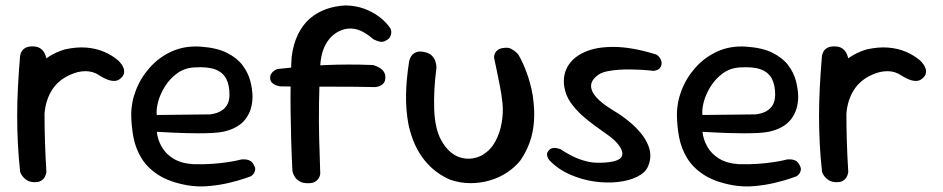

<svg xmlns="http://www.w3.org/2000/svg" viewBox="-20 -668 3454 703"><path d="M99.9 -114.4Q87.4 -113 79.8 -119.8Q72.2 -126.6 68.6 -136.3Q65 -146 63.7 -153.8Q62.4 -161.6 62.4 -161.6Q58.8 -179 56.9 -188.6Q55 -198.2 55.1 -206.6Q55.1 -214.9 55.7 -227.8Q56.2 -240.8 56.9 -264.1Q60.9 -323.1 80.6 -368.1Q100.2 -413 135.2 -443Q170.2 -473 217.5 -487.1Q259.9 -496.6 295.9 -493.8Q331.9 -490.9 361.4 -478.2Q390.9 -465.6 414 -445.6Q414 -445.6 417.8 -441.6Q421.6 -437.6 426.3 -430.8Q431 -424 433.4 -415.6Q435.8 -407.1 433.6 -398Q431.4 -388.9 420.5 -380Q410.1 -371.2 397 -371.7Q383.9 -372.1 372.1 -377.1Q360.4 -382 352.6 -386.6Q344.9 -391.2 344.9 -391.2Q322.2 -407.2 293.6 -407.4Q264.9 -407.5 235.5 -393.5Q195.4 -375.5 172.9 -342.2Q150.4 -308.9 144.2 -263.2Q141.6 -237.9 140.2 -222.6Q138.9 -207.4 138.2 -196.9Q137.5 -186.4 137.8 -175.1Q138.1 -163.9 139.1 -145.5Q139.1 -145.5 136.8 -138.5Q134.5 -131.5 126.1 -124.3Q117.8 -117.1 99.9 -114.4ZM104.1 -1Q89.6 -1.8 80.1 -7.2Q70.5 -12.8 64.5 -20.2Q58.5 -27.6 56.2 -32.9Q53.9 -38.2 53.9 -38.2Q47.9 -92.2 45.4 -143Q42.9 -193.8 42.9 -244.4Q42.9 -295.1 45.7 -348.9Q48.5 -402.6 53.5 -463.2Q53.5 -463.2 54.8 -468.6Q56 -473.9 60.2 -481.1Q64.5 -488.2 74.4 -493.4Q84.2 -498.5 100.5 -498.1Q117.9 -497.8 127.8 -490.7Q137.8 -483.6 142.6 -474.3Q147.4 -465 148.8 -458.1Q150.2 -451.2 150.2 -451.2Q146.6 -401.4 144.8 -353Q143 -304.6 143 -254.8Q143 -204.9 144.6 -151.4Q146.2 -97.9 149.9 -38.8Q149.9 -38.8 148.8 -32.8Q147.8 -26.8 143.5 -19.1Q139.2 -11.5 129.9 -5.9Q120.5 -0.2 104.1 -1Z M666.2 10.4Q600.2 -1.4 559.7 -27.6Q519.1 -53.8 497.6 -89.6Q476 -125.4 468.4 -166.3Q460.9 -207.2 460.5 -247.2Q460.1 -292.1 477.7 -337.8Q495.2 -383.4 528.7 -420.9Q562.1 -458.5 609.4 -479.9Q656.6 -501.2 714.6 -497.2Q773.6 -493.2 810.8 -474.6Q848 -455.9 868.2 -428.8Q888.5 -401.8 896.4 -371.6Q904.2 -341.5 904.6 -314.6Q904.4 -265.1 878.6 -231.6Q852.8 -198.1 798.5 -185.9Q782.5 -182.5 758.4 -181.2Q734.4 -179.9 706.8 -179.9Q679.2 -179.9 652.4 -180.8Q625.5 -181.6 603.4 -182.8Q581.4 -184 567.8 -184.7Q554.2 -185.4 554.2 -185.4Q557 -157.2 571.9 -130.8Q586.8 -104.4 615.3 -87Q643.9 -69.6 687 -66.9Q724.1 -65.8 756.2 -68.1Q788.4 -70.4 812.6 -74.1Q836.9 -77.8 850.1 -80.9Q863.4 -84.1 863.4 -84.1Q863.4 -84.1 868.4 -84.4Q873.5 -84.8 881.4 -84Q889.2 -83.2 897 -78.6Q904.8 -73.9 909.8 -63.2Q915.5 -53.1 914.2 -45.6Q912.9 -38 909.1 -32.7Q905.2 -27.4 901.6 -24.9Q897.9 -22.4 897.9 -22.4Q897.9 -22.4 876.8 -14.9Q855.6 -7.5 821.2 0.9Q786.8 9.4 746.1 13.2Q705.4 17.1 666.2 10.4ZM554 -247 749.5 -249.2Q749.5 -249.2 756.8 -250.4Q764 -251.5 774.7 -254.9Q785.4 -258.2 795.9 -266.1Q806.4 -274 813.3 -287.4Q820.2 -300.8 820.2 -322Q820.2 -356.8 808.1 -379.9Q796 -403.1 768.1 -413.8Q740.1 -424.4 690.4 -421.1Q655.4 -418.9 628.8 -399.6Q602.1 -380.2 584.4 -352.2Q566.8 -324.2 559.1 -295.8Q551.4 -267.2 554 -247Z M1108.4 2.9Q1088.1 2.9 1076.8 -4.1Q1065.4 -11 1059.6 -20.2Q1053.8 -29.4 1052.2 -36.1Q1050.6 -42.9 1050.6 -42.9Q1047.6 -102.9 1046.1 -156.9Q1044.6 -210.9 1044 -261.4Q1043.4 -311.9 1044.1 -361.1Q1044.8 -410.2 1047.8 -459.2Q1054.1 -507.5 1071.2 -542.3Q1088.2 -577.1 1114.2 -599.7Q1140.1 -622.2 1173.2 -634.2Q1206.2 -646.2 1245.5 -648.2Q1283.6 -647.2 1314.6 -635.7Q1345.5 -624.1 1369.9 -605.5Q1394.2 -586.9 1410.1 -563.1Q1410.1 -563.1 1411.6 -558.3Q1413 -553.5 1412.5 -546.4Q1412 -539.2 1407.5 -531.6Q1403 -524 1390.1 -518Q1380.4 -513.2 1370.3 -515.6Q1360.2 -517.9 1353 -521.6Q1345.8 -525.2 1345.8 -525.2Q1324.8 -544.1 1301.7 -554.9Q1278.6 -565.6 1252 -563.1Q1211 -556.8 1184 -523Q1157 -489.2 1152.8 -431.5Q1148.9 -354.1 1148 -288.6Q1147.1 -223.1 1148.6 -161.5Q1150.1 -99.9 1152.6 -32.2Q1152.6 -32.2 1151.7 -26.8Q1150.8 -21.4 1146.3 -14.5Q1141.9 -7.6 1133.2 -2.4Q1124.5 2.9 1108.4 2.9ZM1391 -383.1Q1390.6 -370.8 1384.8 -363.7Q1379 -356.6 1372.1 -353.8Q1365.1 -350.9 1359.6 -350Q1354.1 -349.1 1354.1 -349.1Q1265.1 -351.1 1177.2 -350.6Q1089.4 -350 1005.2 -351.8Q1005.2 -351.8 996.8 -353.8Q988.2 -355.8 979.6 -361.9Q970.9 -368 969.5 -378.4Q968.4 -389.4 972.2 -396.3Q976.1 -403.2 981.8 -407.7Q987.4 -412.1 992.1 -413.8Q996.9 -415.4 996.9 -415.4Q1040.9 -420.4 1082.7 -424.1Q1124.5 -427.8 1166.8 -429.6Q1209.1 -431.5 1253.2 -431.7Q1297.4 -431.9 1345.8 -429.9Q1345.8 -429.9 1352.8 -427.6Q1359.9 -425.2 1369.1 -420.2Q1378.2 -415.2 1384.8 -406.1Q1391.4 -396.9 1391 -383.1Z M1628 -10.1Q1602.9 -20.8 1579.2 -38.1Q1555.6 -55.5 1535.6 -79.8Q1515.5 -104.1 1500.2 -136.8Q1485 -169.5 1475.6 -212.1Q1465.6 -265.8 1466.7 -321.7Q1467.8 -377.6 1477.8 -442Q1477.8 -442 1479.5 -449Q1481.2 -456 1486.9 -464.1Q1492.6 -472.1 1504.4 -476.9Q1516.1 -481.8 1536.1 -477Q1553.2 -473 1562.1 -463.4Q1570.9 -453.8 1574 -444.1Q1577.1 -434.4 1577.6 -427.1Q1578 -419.8 1578 -419.8Q1567.1 -335.4 1569.9 -265.8Q1572.8 -196.1 1594.8 -156Q1609.8 -128.5 1628.4 -112.3Q1647 -96.1 1667.8 -90.6Q1688.6 -85 1709.2 -87.9Q1729.9 -90.8 1748.5 -101.6Q1777.6 -120 1794 -150.7Q1810.4 -181.4 1816.8 -217.8Q1823.2 -254.1 1820 -289.1Q1816.5 -321.8 1810 -355.2Q1803.5 -388.6 1797.6 -415.8Q1791.8 -443 1788.9 -457.2Q1788.9 -457.2 1789.2 -461.9Q1789.6 -466.6 1792.6 -473.2Q1795.5 -479.9 1803.1 -485.6Q1810.8 -491.2 1825.5 -492.6Q1841.1 -495 1852.8 -488.6Q1864.4 -482.1 1870.9 -475.5Q1877.4 -468.9 1877.4 -468.9Q1893.9 -441.5 1908.1 -402.8Q1922.4 -364.1 1930.4 -319.8Q1938.4 -265.8 1935.1 -223.2Q1931.8 -180.6 1919.2 -146.2Q1906.8 -111.8 1885.4 -80.6Q1864.9 -55.1 1836 -36.1Q1807.1 -17 1772.7 -7.1Q1738.2 2.8 1701.4 2.6Q1664.5 2.5 1628 -10.1Z M2179.2 -72.1Q2239.4 -73.6 2253.8 -91.1Q2268.1 -108.5 2241.9 -141.2Q2230.9 -155.2 2209.1 -171.1Q2187.4 -186.9 2161.4 -205.4Q2135.5 -223.9 2111.1 -245.6Q2086.8 -267.4 2069 -293.1Q2051.2 -318.8 2046.2 -349.8Q2039.5 -391.1 2058.4 -424.4Q2077.2 -457.8 2120.1 -477.2Q2162.9 -496.8 2228.8 -496.2Q2294.6 -495.8 2382.5 -468.5Q2382.5 -468.5 2386.2 -466.2Q2389.9 -463.9 2393.9 -458.8Q2398 -453.6 2400.8 -446.7Q2403.6 -439.8 2401.9 -430.5Q2400.1 -422.8 2395.7 -418.2Q2391.2 -413.6 2385.6 -411.5Q2380 -409.4 2375.9 -409Q2371.9 -408.6 2371.9 -408.6Q2371.9 -408.6 2361 -409.9Q2350.1 -411.1 2331.9 -412.2Q2313.6 -413.2 2291.6 -413.7Q2269.5 -414.1 2247 -412.7Q2224.5 -411.2 2204.8 -407.3Q2185.1 -403.4 2171.9 -394.9Q2154.1 -382.6 2147.6 -368.8Q2141.1 -354.9 2146.8 -338.4Q2152.4 -321.9 2171.8 -303.1Q2191.1 -284.4 2226.1 -263.4Q2276.1 -233.4 2309.9 -199.1Q2343.6 -164.8 2355.8 -129.4Q2367.9 -94.1 2352.9 -59.1Q2342.8 -35.5 2312.9 -20.8Q2283.1 -6.1 2242.1 -1.6Q2201.1 3 2155.8 -3.5Q2110.5 -10 2067.2 -28.9Q2024 -47.8 1992 -80.8Q1992 -80.8 1989.6 -84Q1987.2 -87.2 1984.9 -92.6Q1982.5 -98 1983 -104.3Q1983.5 -110.6 1989.2 -117.4Q1995.2 -123.8 2002.6 -125.5Q2009.9 -127.2 2016.7 -126Q2023.5 -124.8 2028.1 -123.1Q2032.8 -121.5 2032.8 -121.5Q2032.8 -121.5 2044.7 -113.8Q2056.6 -106.1 2077.3 -95.7Q2098 -85.2 2124.4 -78.1Q2150.8 -71 2179.2 -72.1Z M2664.2 10.4Q2598.2 -1.4 2557.7 -27.6Q2517.1 -53.8 2495.6 -89.6Q2474 -125.4 2466.4 -166.3Q2458.9 -207.2 2458.5 -247.2Q2458.1 -292.1 2475.7 -337.8Q2493.2 -383.4 2526.7 -420.9Q2560.1 -458.5 2607.4 -479.9Q2654.6 -501.2 2712.6 -497.2Q2771.6 -493.2 2808.8 -474.6Q2846 -455.9 2866.2 -428.8Q2886.5 -401.8 2894.4 -371.6Q2902.2 -341.5 2902.6 -314.6Q2902.4 -265.1 2876.6 -231.6Q2850.8 -198.1 2796.5 -185.9Q2780.5 -182.5 2756.4 -181.2Q2732.4 -179.9 2704.8 -179.9Q2677.2 -179.9 2650.4 -180.8Q2623.5 -181.6 2601.4 -182.8Q2579.4 -184 2565.8 -184.7Q2552.2 -185.4 2552.2 -185.4Q2555 -157.2 2569.9 -130.8Q2584.8 -104.4 2613.3 -87Q2641.9 -69.6 2685 -66.9Q2722.1 -65.8 2754.2 -68.1Q2786.4 -70.4 2810.6 -74.1Q2834.9 -77.8 2848.1 -80.9Q2861.4 -84.1 2861.4 -84.1Q2861.4 -84.1 2866.4 -84.4Q2871.5 -84.8 2879.4 -84Q2887.2 -83.2 2895 -78.6Q2902.8 -73.9 2907.8 -63.2Q2913.5 -53.1 2912.2 -45.6Q2910.9 -38 2907.1 -32.7Q2903.2 -27.4 2899.6 -24.9Q2895.9 -22.4 2895.9 -22.4Q2895.9 -22.4 2874.8 -14.9Q2853.6 -7.5 2819.2 0.9Q2784.8 9.4 2744.1 13.2Q2703.4 17.1 2664.2 10.4ZM2552 -247 2747.5 -249.2Q2747.5 -249.2 2754.8 -250.4Q2762 -251.5 2772.7 -254.9Q2783.4 -258.2 2793.9 -266.1Q2804.4 -274 2811.3 -287.4Q2818.2 -300.8 2818.2 -322Q2818.2 -356.8 2806.1 -379.9Q2794 -403.1 2766.1 -413.8Q2738.1 -424.4 2688.4 -421.1Q2653.4 -418.9 2626.8 -399.6Q2600.1 -380.2 2582.4 -352.2Q2564.8 -324.2 2557.1 -295.8Q2549.4 -267.2 2552 -247Z M3035.9 -114.4Q3023.4 -113 3015.8 -119.8Q3008.2 -126.6 3004.6 -136.3Q3001 -146 2999.7 -153.8Q2998.4 -161.6 2998.4 -161.6Q2994.8 -179 2992.9 -188.6Q2991 -198.2 2991.1 -206.6Q2991.1 -214.9 2991.7 -227.8Q2992.2 -240.8 2992.9 -264.1Q2996.9 -323.1 3016.6 -368.1Q3036.2 -413 3071.2 -443Q3106.2 -473 3153.5 -487.1Q3195.9 -496.6 3231.9 -493.8Q3267.9 -490.9 3297.4 -478.2Q3326.9 -465.6 3350 -445.6Q3350 -445.6 3353.8 -441.6Q3357.6 -437.6 3362.3 -430.8Q3367 -424 3369.4 -415.6Q3371.8 -407.1 3369.6 -398Q3367.4 -388.9 3356.5 -380Q3346.1 -371.2 3333 -371.7Q3319.9 -372.1 3308.1 -377.1Q3296.4 -382 3288.6 -386.6Q3280.9 -391.2 3280.9 -391.2Q3258.2 -407.2 3229.6 -407.4Q3200.9 -407.5 3171.5 -393.5Q3131.4 -375.5 3108.9 -342.2Q3086.4 -308.9 3080.2 -263.2Q3077.6 -237.9 3076.2 -222.6Q3074.9 -207.4 3074.2 -196.9Q3073.5 -186.4 3073.8 -175.1Q3074.1 -163.9 3075.1 -145.5Q3075.1 -145.5 3072.8 -138.5Q3070.5 -131.5 3062.1 -124.3Q3053.8 -117.1 3035.9 -114.4ZM3040.1 -1Q3025.6 -1.8 3016.1 -7.2Q3006.5 -12.8 3000.5 -20.2Q2994.5 -27.6 2992.2 -32.9Q2989.9 -38.2 2989.9 -38.2Q2983.9 -92.2 2981.4 -143Q2978.9 -193.8 2978.9 -244.4Q2978.9 -295.1 2981.7 -348.9Q2984.5 -402.6 2989.5 -463.2Q2989.5 -463.2 2990.8 -468.6Q2992 -473.9 2996.2 -481.1Q3000.5 -488.2 3010.4 -493.4Q3020.2 -498.5 3036.5 -498.1Q3053.9 -497.8 3063.8 -490.7Q3073.8 -483.6 3078.6 -474.3Q3083.4 -465 3084.8 -458.1Q3086.2 -451.2 3086.2 -451.2Q3082.6 -401.4 3080.8 -353Q3079 -304.6 3079 -254.8Q3079 -204.9 3080.6 -151.4Q3082.2 -97.9 3085.9 -38.8Q3085.9 -38.8 3084.8 -32.8Q3083.8 -26.8 3079.5 -19.1Q3075.2 -11.5 3065.9 -5.9Q3056.5 -0.2 3040.1 -1Z"/></svg>

Font: Sour Gummy Black
Style: Regular
Weight: 900
Version: Version 1.000